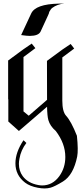

<svg xmlns="http://www.w3.org/2000/svg" viewBox="-20 -722 463 1080"><path d="M414.2 158.4Q393.2 262.6 334.2 298.9Q287.4 327.4 264.2 333.7Q233.7 342.1 193.2 334.2Q147.9 325.8 121.1 305.3Q66.8 263.7 66.8 196.8Q66.8 134.7 112.1 66.8L128.4 82.1Q97.4 122.6 89.5 170.5Q86.3 185.8 86.3 199.5Q86.3 239.5 107.9 268.9Q137.4 308.4 195.8 318.9Q207.4 321.1 216.8 321.1Q275.8 321.1 313.7 268.9Q347.4 222.1 347.4 161.1Q347.4 85.3 293.7 14.7Q262.1 -12.1 252.1 -46.3Q245.8 -67.9 244.7 -121.6L86.3 14.7L26.8 -38.4V-163.7H25.8V-381.6L111.6 -444.7L158.4 -476.8L178.9 -451.1L112.1 -401.1V-342.1Q112.1 -341.6 112.1 -337.4Q112.1 -337.4 112.1 -331.1V-95.3L141.6 -71.1L244.7 -160.5L244.2 -379.5L330 -442.6L377.4 -474.7L397.4 -448.9L330.5 -398.9V-155.8Q330.5 -94.2 351.6 -71.1Q380.5 -39.5 412.6 41.6Q421.1 123.2 414.2 158.4ZM341.1 -702.1Q301.6 -698.4 273.7 -677.4Q266.3 -672.1 256.8 -654.7Q256.8 -649.5 251.1 -637.4L208.4 -544.7Q196.8 -520.5 148.4 -520Q132.1 -520 98.9 -524.7L155.3 -645.8Q179.5 -698.9 310.5 -701.6Z"/></svg>

Font: MM Bagan
Style: Regular
Weight: 400
Designer: Khon Soe Zaw Thu
Version: Version 1.00 July 10, 2016, initial release